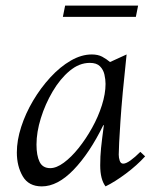

<svg xmlns="http://www.w3.org/2000/svg" viewBox="-20 -649 552 684"><path d="M129 15Q82 15 61 -21Q40 -57 40 -106Q40 -149 55.5 -197Q71 -245 98 -290.5Q125 -336 159.5 -373.5Q194 -411 232 -433Q270 -455 307 -455Q329 -455 344 -447Q359 -439 372 -428L431 -455Q415 -307 409 -216Q403 -125 403 -98Q403 -87 406.5 -76.5Q410 -66 419 -66Q429 -66 445 -77.5Q461 -89 480 -108L497 -92Q468 -60 428.5 -30.5Q389 -1 356 15Q337 -10 337 -60Q337 -92 340 -121.5Q343 -151 350 -203H348Q299 -103 242 -44Q185 15 129 15ZM159 -50Q181 -50 207.5 -69.5Q234 -89 260 -121.5Q286 -154 308 -193.5Q330 -233 343 -274Q356 -315 356 -350Q356 -366 352 -383.5Q348 -401 336 -413Q324 -425 300 -425Q262 -425 228 -396.5Q194 -368 167.5 -323Q141 -278 125.5 -228Q110 -178 110 -134Q110 -95 121 -72.5Q132 -50 159 -50ZM212 -629H472L464 -589H204Z"/></svg>

Font: Bona Nova SC
Style: Italic
Weight: 400
Italic angle: -4°
Designer: Mateusz Machalski
Foundry: Capitalics
Version: Version 4.001; ttfautohint (v1.8.4.7-5d5b)